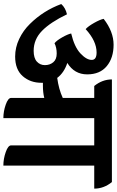

<svg xmlns="http://www.w3.org/2000/svg" viewBox="203 -878 695 1141"><g transform="rotate(90 550.5 -307.5)"><path d="M1101 -520H964V20Q924 20 884 6Q844 -8 844 -26V-520H682V20Q642 20 602 6Q562 -8 562 -26V-223Q530 -215 489 -215H472V-206Q472 -140 432.5 -95Q393 -50 316 -50Q262 -50 211.5 -74Q161 -98 122 -138Q43 -218 4 -324Q26 -349 65 -358Q112 -260 163 -210Q214 -160 282 -160Q325 -160 346 -179Q367 -198 367 -227Q367 -256 350 -276.5Q333 -297 298 -297Q263 -297 237 -284Q221 -296 202 -329.5Q183 -363 179 -383Q259 -402 297.5 -438Q336 -474 336 -505Q336 -534 292 -534Q224 -534 153 -469Q136 -484 116 -519.5Q96 -555 92 -576Q168 -635 246 -635Q324 -635 373 -594.5Q422 -554 422 -478Q422 -402 354 -360Q412 -341 443 -300Q510 -309 562 -333V-520H491Q452 -568 452 -625H1062Q1101 -577 1101 -520Z"/></g></svg>

Font: Karma
Style: Bold
Weight: 700
Designer: Joana Correia
Foundry: Indian Type Foundry
Version: Version 1.202;PS 1.0;hotconv 1.0.78;makeotf.lib2.5.61930; tt